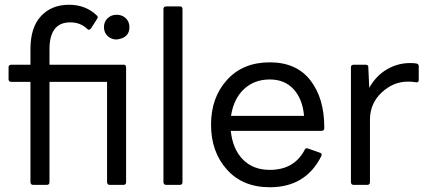

<svg xmlns="http://www.w3.org/2000/svg" viewBox="-20 -777 1800 807"><path d="M500 0H441Q431 0 430 -11V-433H188V-11Q188 -1 178 0H119Q109 0 108 -11V-433H27Q17 -433 16 -443V-495Q16 -504 27 -505H108V-571Q108 -662 152.5 -709.5Q197 -757 270 -757Q341 -757 388 -711Q391 -707 391 -703Q391 -701 362 -657Q358 -652 353 -652Q350 -652 347 -655Q319 -683 275 -683Q188 -683 188 -570V-505H500Q509 -505 510 -495V-11Q510 -1 500 0ZM470 -611Q448 -611 432.5 -625.5Q417 -640 417 -663Q417 -686 432.5 -700.5Q448 -715 470 -715Q493 -715 508.5 -700.5Q524 -686 524 -663Q524 -617 470 -611Z M737 0H678Q668 0 667 -11V-740Q667 -749 678 -750H737Q746 -750 747 -740V-11Q747 -1 737 0Z M1114 10Q1000 10 933.5 -64.5Q867 -139 867 -253Q867 -367 934 -441Q1001 -515 1114 -515Q1226 -515 1284.5 -439.5Q1343 -364 1343 -242V-238Q1343 -228 1332 -227H950Q958 -150 1001 -106.5Q1044 -63 1114 -63Q1217 -63 1261 -148Q1264 -154 1270 -154Q1272 -154 1325 -135Q1332 -133 1332 -127L1331 -122Q1266 10 1114 10ZM1258 -290Q1252 -360 1214.5 -401.5Q1177 -443 1114 -443Q1049 -443 1005.5 -402.5Q962 -362 951 -290Z M1525 0H1466Q1456 0 1455 -11V-495Q1455 -504 1466 -505H1517Q1528 -505 1528 -495L1532 -408Q1560 -458 1605.5 -485Q1651 -512 1704 -512Q1722 -512 1731 -510Q1740 -508 1740 -499V-441Q1740 -431 1732 -431L1722 -432Q1712 -434 1695 -434Q1633 -434 1584 -388Q1535 -342 1535 -274V-11Q1535 -1 1525 0Z"/></svg>

Font: YamahaIndonesia935. App
Style: Regular
Weight: 400
Designer: Dalton Maag Ltd
Foundry: Dalton Maag Ltd
Version: Version 1.002; January 01, 2024; Regular/Italic